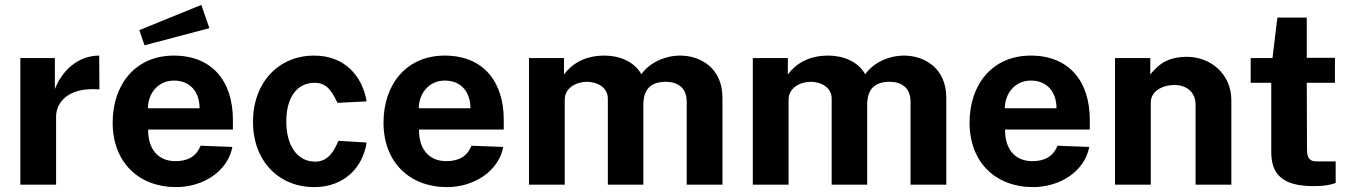

<svg xmlns="http://www.w3.org/2000/svg" viewBox="-20 -754 5518 784"><path d="M63 0H209V-277C209 -336 258 -399 386 -389L385 -527C298 -527 233 -465 204 -390V-517H63Z M802 -734 549 -631 570 -569 835 -639ZM585 -225H931V-265C931 -420 848 -527 690 -527C532 -527 440 -408 440 -253C440 -92 546 10 699 10C807 10 909 -52 929 -154L799 -159C781 -114 746 -96 696 -96C626 -96 584 -145 585 -225ZM584 -312C584 -369 623 -425 690 -425C760 -425 795 -375 795 -312Z M1263 -527C1116 -527 1013 -416 1013 -256C1013 -98 1117 10 1263 10C1386 10 1462 -71 1477 -172L1362 -179C1346 -142 1323 -94 1267 -94C1196 -94 1149 -156 1149 -258C1149 -358 1194 -416 1265 -416C1318 -416 1338 -375 1358 -334L1477 -340C1460 -441 1390 -527 1263 -527Z M1691 -225H2037V-265C2037 -420 1954 -527 1796 -527C1638 -527 1546 -408 1546 -253C1546 -92 1652 10 1805 10C1913 10 2015 -52 2035 -154L1905 -159C1887 -114 1852 -96 1802 -96C1732 -96 1690 -145 1691 -225ZM1690 -312C1690 -369 1729 -425 1796 -425C1866 -425 1901 -375 1901 -312Z M2140 0H2286V-347C2286 -397 2336 -420 2376 -420C2420 -420 2462 -396 2462 -352V0H2607V-326C2607 -391 2639 -420 2699 -420C2743 -420 2784 -399 2784 -339V0H2930V-355C2930 -478 2838 -527 2758 -527C2694 -527 2633 -498 2599 -451C2568 -505 2507 -527 2448 -527C2367 -527 2315 -493 2283 -450V-517H2140Z M3054 0H3200V-347C3200 -397 3250 -420 3290 -420C3334 -420 3376 -396 3376 -352V0H3521V-326C3521 -391 3553 -420 3613 -420C3657 -420 3698 -399 3698 -339V0H3844V-355C3844 -478 3752 -527 3672 -527C3608 -527 3547 -498 3513 -451C3482 -505 3421 -527 3362 -527C3281 -527 3229 -493 3197 -450V-517H3054Z M4084 -225H4430V-265C4430 -420 4347 -527 4189 -527C4031 -527 3939 -408 3939 -253C3939 -92 4045 10 4198 10C4306 10 4408 -52 4428 -154L4298 -159C4280 -114 4245 -96 4195 -96C4125 -96 4083 -145 4084 -225ZM4083 -312C4083 -369 4122 -425 4189 -425C4259 -425 4294 -375 4294 -312Z M4533 0H4679V-335C4679 -382 4727 -407 4776 -407C4824 -407 4862 -378 4862 -327V0H5008V-345C5008 -453 4922 -522 4827 -522C4745 -522 4708 -488 4677 -450V-517H4533Z M5431 -416V-518H5316V-682H5196L5176 -517H5087V-416H5171V-134C5171 -51 5207 6 5343 6C5393 6 5420 -1 5434 -7V-95H5357C5333 -95 5317 -103 5317 -142L5316 -416Z"/></svg>

Font: United Sans
Style: Bold
Weight: 700
Designer: Pablo Impallari, Rodrigo Fuenzalida (Modified by Dan O. Williams)
Version: Version 1.000;PS 001.000;hotconv 1.0.88;makeotf.lib2.5.64775